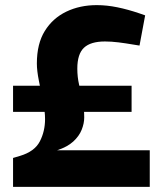

<svg xmlns="http://www.w3.org/2000/svg" viewBox="-20 -730 630 750"><path d="M31 0V-113L58 -121Q115 -138 135.5 -177.5Q156 -217 156 -265Q156 -295 148 -334.5Q140 -374 132 -414Q124 -454 124 -482Q124 -559 155 -609Q186 -659 239 -684.5Q292 -710 358 -710Q397 -710 438.5 -701.5Q480 -693 524 -678L547 -670L525 -552L500 -556Q471 -561 443 -564.5Q415 -568 390 -568Q334 -568 308 -543.5Q282 -519 282 -462Q282 -429 289 -399Q296 -369 302.5 -338Q309 -307 309 -271Q309 -248 299 -223Q289 -198 266 -177Q243 -156 203 -143H565V0ZM31 -293V-395H494V-293Z"/></svg>

Font: REM Medium SemiBold
Style: Regular
Weight: 600
Version: Version 1.005;gftools[0.9.28]